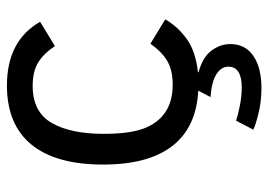

<svg xmlns="http://www.w3.org/2000/svg" viewBox="-128 -438 760 543"><g transform="rotate(-90 251.5 -167.0)"><path d="M397.9 105Q397.9 147 364.5 169.9Q331.1 192.9 272.9 192.9Q234.9 192.9 200.9 184.3Q167 175.8 155.8 169.9L181.2 121.1Q194.8 126 222.4 131.6Q250 137.2 274.9 137.2Q334 137.2 334 99.1Q334 79.6 313.2 65.9Q292.5 52.2 248 48.8L266.1 14.2Q162.6 8.8 109.9 -58.8Q57.1 -126.5 57.1 -254.9Q57.1 -388.7 113.8 -457.8Q170.4 -526.9 280.8 -526.9Q407.2 -526.9 460.9 -433.1L392.1 -391.1Q373 -420.9 347.4 -437.5Q321.8 -454.1 279.8 -454.1Q206.1 -454.1 175 -400.6Q144 -347.2 144 -252.9Q144 -181.2 158.7 -141.1Q173.3 -101.1 204.3 -79.6Q235.4 -58.1 283.2 -58.1Q324.2 -58.1 350.1 -73.5Q376 -88.9 398.9 -121.1L467.8 -79.1Q446.8 -43 411.9 -18.1Q377 6.8 318.8 13.2L317.9 15.1Q359.9 25.9 378.9 51Q397.9 76.2 397.9 105Z"/></g></svg>

Font: Lorenzo Sans
Style: Regular
Weight: 400
Foundry: Intel Corporation
Version: Version 1.00; ttfautohint (v1.5)